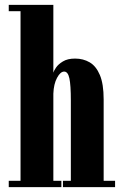

<svg xmlns="http://www.w3.org/2000/svg" viewBox="-20 -770 504 790"><path d="M16 0V-26H64.5V-724H16V-750H199.5V-471Q201 -477.5 210.2 -491.5Q219.5 -505.5 238.8 -517.2Q258 -529 289 -529Q322.5 -529 349 -513.5Q375.5 -498 391 -461.2Q406.5 -424.5 406.5 -361V-26H453.5V0H239V-26H271.5V-356Q271.5 -420 265.5 -447.8Q259.5 -475.5 244 -475.5Q228.5 -475.5 214.8 -450Q201 -424.5 199.5 -384.5V-26H232.5V0Z"/></svg>

Font: Imbue 50pt ExtraBold
Style: Regular
Weight: 800
Designer: Tyler Finck
Foundry: Etcetera Type Company
Version: Version 1.102; ttfautohint (v1.8.3)